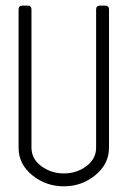

<svg xmlns="http://www.w3.org/2000/svg" viewBox="-20 -656 449 676"><path d="M205.1 0Q141.6 0 93.5 -39.1Q45.4 -78.1 45.4 -136.2V-622.6Q45.4 -636.2 59.1 -636.2H77.1Q90.8 -636.2 90.8 -622.6V-136.2Q90.8 -96.7 125.5 -71Q160.2 -45.4 205.1 -45.4Q250 -45.4 284.2 -71Q318.4 -96.7 318.4 -136.2V-622.6Q318.4 -636.2 332 -636.2H350.1Q363.8 -636.2 363.8 -622.6V-136.2Q363.8 -78.6 315.7 -39.3Q267.6 0 205.1 0Z"/></svg>

Font: GOSTRUS
Style: type A
Weight: 200
Designer: Юрий и Татьяна Кривогуз
Version: Version 01.0